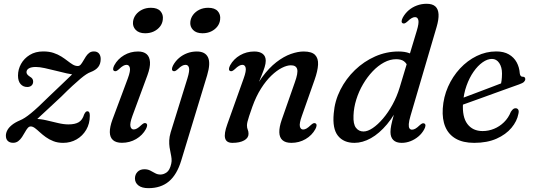

<svg xmlns="http://www.w3.org/2000/svg" viewBox="-20 -738 2792 1006"><path d="M156.7 -96.6Q169.5 -109.4 187.6 -126.3Q205.7 -143.1 233.3 -168.6Q260.8 -194 301.2 -231.8Q334.8 -265.5 359.7 -288.4Q384.6 -311.4 402.1 -326Q419.6 -340.6 432.2 -348.7Q444.7 -356.8 454.3 -360.1Q481.7 -370.4 494.7 -387Q507.6 -403.7 507.6 -429Q507.6 -446.5 498.6 -457.5Q489.6 -468.5 472 -468.5Q457.3 -468.5 447.3 -460.8Q437.2 -453 429.9 -441.7Q422.5 -430.4 416.1 -419Q409.7 -407.6 403.1 -399.8Q396.5 -392.1 387.7 -392.1Q374.2 -392.1 361.3 -399.8Q348.4 -407.6 333.9 -419Q319.3 -430.4 301.5 -441.7Q283.6 -453 260.4 -460.8Q237.2 -468.5 206.5 -468.5Q165.7 -468.5 135.9 -450.2Q106.2 -431.9 90.2 -403Q74.3 -374.2 74.3 -341.9Q74.3 -313 87.8 -297.6Q101.4 -282.2 122.6 -282.2Q136.8 -282.2 145.3 -289.9Q153.7 -297.7 153.7 -310.5Q153.7 -318.4 150.1 -324.5Q146.4 -330.7 136.6 -336.3Q126.5 -343.1 122.6 -348.6Q118.8 -354.2 118.8 -359.6Q118.8 -372.3 131.3 -379.7Q143.8 -387.1 167.7 -387.1Q186.6 -387.1 214.5 -381.1Q242.5 -375.2 272.8 -367.3Q303.2 -359.5 330.1 -353.5Q357 -347.6 373.8 -347.6L375.6 -367.2Q369.3 -359.5 351.8 -342.3Q334.2 -325.1 305.6 -297.9Q276.9 -270.7 237 -232.6Q206.7 -202.6 183.6 -181.1Q160.4 -159.5 142.5 -144.9Q124.5 -130.2 110.3 -121.1Q96.1 -112 83.6 -107Q57.8 -95.9 41.7 -82.6Q25.5 -69.3 18.2 -55.2Q10.8 -41.1 10.8 -27.2Q10.8 -8.9 21 0.6Q31.2 10.2 48.6 10.2Q64.1 10.2 75.5 1.6Q86.8 -7 95.3 -19.9Q103.7 -32.7 110.8 -45.5Q117.8 -58.3 125 -66.9Q132.1 -75.5 140.9 -75.5Q151.4 -75.5 163.1 -66.8Q174.7 -58 188.4 -45.3Q202.1 -32.6 219.8 -19.8Q237.4 -7 259.8 1.7Q282.1 10.5 310.9 10.5Q349.6 10.5 381.3 -7.7Q413 -25.9 431.8 -58Q450.6 -90.1 450.6 -131.5Q450.6 -144.1 447.4 -149.6Q444.2 -155.1 438.3 -155.1Q433.4 -155.1 429.5 -151.6Q425.5 -148 420.8 -138.3Q412 -109.3 392.7 -97.8Q373.3 -86.2 338.7 -86.2Q313.3 -86.2 283.2 -93.5Q253.1 -100.7 222.6 -107.8Q192.1 -114.9 165.7 -114.9Z M673.8 -130.7Q659.6 -91.6 663.5 -75.7Q667.3 -59.7 680.6 -59.7Q688.8 -59.7 698.1 -64.9Q707.3 -70 720.6 -82.8Q729 -90.4 734.5 -92.5Q740 -94.5 745.1 -92Q751 -89.1 750.9 -81.3Q750.7 -73.5 744.8 -62.1Q726.8 -29.1 693.3 -9.5Q659.7 10.2 618.9 10.2Q587.9 10.2 571.9 -4.1Q555.9 -18.3 555.4 -45.4Q555 -72.5 569.1 -111.2L649.8 -327.3Q664.4 -366.7 660.5 -382.5Q656.6 -398.3 643 -398.3Q635.1 -398.3 625.7 -393.2Q616.3 -388.2 603 -375.2Q594.6 -367.8 589.1 -365.7Q583.6 -363.7 578.5 -366Q572.6 -368.9 572.7 -376.7Q572.9 -384.5 578.8 -395.9Q596.6 -428.7 629.8 -448.5Q663.1 -468.2 703.3 -468.2Q732.4 -468.2 748.4 -454.2Q764.3 -440.1 765.9 -412.4Q767.5 -384.7 752.5 -343.8ZM740.5 -563.7Q708.1 -563.7 691 -581.4Q674 -599.2 677 -624.2Q679.1 -643.8 691.5 -660.5Q704 -677.1 724.5 -687.2Q744.9 -697.2 770.9 -697.2Q804.9 -697.2 820.7 -679.4Q836.4 -661.5 833.1 -636Q831.3 -615.8 818.8 -599.4Q806.2 -583 786.1 -573.3Q766 -563.7 740.5 -563.7Z M1065.3 -343.4 929.7 102.8Q907.2 177.1 865.1 212.5Q822.9 247.9 757.9 247.9Q723.2 247.9 705.2 233.6Q687.1 219.3 687.1 196.9Q687.1 176.7 700.4 162.7Q713.6 148.8 736.6 148.8Q753.9 148.8 767.1 155.6Q780.3 162.4 792.8 169.4Q805.3 176.5 820.5 176.5Q837.1 176.5 853.3 165.2Q869.5 154 877.2 119.9Q880.2 106.9 878.9 93.5Q877.5 80.1 874.2 65.2Q870.8 50.4 868.4 33.6Q865.9 16.8 866.7 -2.5Q867.5 -21.8 874.2 -44.5L962 -327.3Q974.4 -367.7 970.2 -383Q966.1 -398.3 952.2 -398.3Q943.4 -398.3 934 -393.2Q924.6 -388.2 911.3 -375.2Q902.9 -367.8 897.4 -365.7Q891.9 -363.7 886.8 -366Q880.9 -368.9 881 -376.7Q881.2 -384.5 887.1 -395.9Q899.2 -417.9 918 -434.1Q936.9 -450.3 960.8 -459.3Q984.7 -468.2 1011.3 -468.2Q1055.4 -468.2 1069.9 -437.5Q1084.3 -406.7 1065.3 -343.4ZM1040.8 -563.7Q1008.4 -563.7 991.3 -581.4Q974.3 -599.2 977.3 -624.2Q979.4 -643.8 991.8 -660.5Q1004.3 -677.1 1024.7 -687.2Q1045.2 -697.2 1071.2 -697.2Q1105.2 -697.2 1121 -679.4Q1136.7 -661.5 1133.4 -636Q1131.6 -615.8 1119.1 -599.4Q1106.5 -583 1086.4 -573.3Q1066.3 -563.7 1040.8 -563.7Z M1185.5 -366Q1179.6 -368.9 1179.7 -376.7Q1179.9 -384.5 1185.8 -395.9Q1204 -428.9 1237.8 -448.6Q1271.7 -468.2 1312.9 -468.2Q1340.5 -468.2 1356.5 -455.9Q1372.4 -443.6 1372.4 -419.5Q1372.4 -405.2 1366.7 -386.6Q1360.9 -368 1350.3 -341.8Q1339.7 -315.6 1324.4 -278.6Q1309.1 -241.5 1289.9 -190L1287.9 -211.3Q1316.8 -283.7 1353.1 -333.1Q1389.4 -382.4 1428.1 -412.3Q1466.8 -442.1 1503.8 -455.2Q1540.7 -468.2 1571 -468.2Q1613.2 -468.2 1630.8 -450.3Q1648.3 -432.3 1646.5 -399.3Q1644.7 -366.2 1628.6 -320.6L1561.6 -130.4Q1547.5 -91 1551.3 -75.2Q1555.1 -59.4 1568.4 -59.4Q1576.6 -59.4 1585.9 -64.6Q1595.1 -69.7 1608.4 -82.5Q1616.8 -90.1 1622.3 -92.2Q1627.8 -94.2 1632.9 -91.7Q1638.8 -88.8 1638.7 -81Q1638.5 -73.2 1632.6 -61.8Q1614.6 -28.8 1581.1 -9.2Q1547.5 10.5 1506.7 10.5Q1475.7 10.5 1459.9 -3.7Q1444.1 -17.8 1443.5 -44.9Q1442.8 -72 1456.1 -110.3L1524.6 -306Q1542.7 -355.8 1537 -375.8Q1531.3 -395.9 1504.1 -395.9Q1483.3 -395.9 1456.6 -382.3Q1429.9 -368.8 1401.7 -341.8Q1373.4 -314.8 1347.6 -274Q1321.8 -233.3 1302.3 -179Q1291.5 -148.1 1285.2 -129.3Q1278.9 -110.4 1276.5 -99.5Q1274 -88.5 1274 -80.8Q1274 -67.6 1278.1 -58.6Q1282.2 -49.5 1282.2 -36.6Q1282.2 -15.2 1259.3 -2.4Q1236.4 10.5 1197.6 10.5Q1166.2 10.5 1159.6 -13.4Q1153 -37.2 1171.1 -87.2L1256.8 -327.3Q1271 -366.7 1267.3 -382.5Q1263.6 -398.3 1250 -398.3Q1242.1 -398.3 1232.7 -393.2Q1223.3 -388.2 1210 -375.2Q1201.6 -367.8 1196.1 -365.7Q1190.6 -363.7 1185.5 -366Z M2267.7 -596.8 2130.9 -131.1Q2122.9 -104 2121.9 -88.1Q2120.9 -72.2 2125.5 -65.4Q2130 -58.6 2138.9 -58.6Q2147.1 -58.6 2156.4 -63.8Q2165.6 -68.9 2178.9 -81.7Q2187.3 -89.3 2192.8 -91.4Q2198.3 -93.4 2203.4 -90.9Q2209.3 -88 2209.2 -80.2Q2209 -72.4 2203.1 -61Q2191.5 -39.2 2172.6 -23.2Q2153.7 -7.2 2131 1.7Q2108.3 10.5 2084.6 10.5Q2055.6 10.5 2040.8 -4.3Q2025.9 -19.1 2025.9 -46.4Q2025.9 -61.3 2029.9 -81.7Q2033.9 -102 2042.9 -134.3Q2051.9 -166.6 2066.7 -215.8L2081.3 -208.1Q2048.8 -135.6 2007.9 -86.9Q1967 -38.3 1923.3 -13.9Q1879.5 10.5 1837.1 10.5Q1780.4 10.5 1750.7 -26.7Q1721 -63.8 1728.6 -143.7Q1733.8 -208.8 1763.3 -267.3Q1792.8 -325.7 1839.8 -371Q1886.9 -416.3 1945.6 -442.3Q2004.4 -468.2 2068 -468.2Q2101.3 -468.2 2124.7 -459.4Q2148 -450.6 2161.7 -435.1Q2175.4 -419.7 2179.5 -399.6L2118 -385.7Q2110.5 -407 2096 -417.4Q2081.5 -427.8 2055.6 -427.8Q2023.6 -427.8 1992.1 -410.8Q1960.6 -393.8 1932.5 -364.2Q1904.4 -334.7 1882.2 -296.8Q1860 -258.9 1846.9 -216.8Q1833.7 -174.7 1832.2 -132.8Q1830.1 -87.9 1845 -68.5Q1859.8 -49.1 1884.6 -49.1Q1906.5 -49.1 1933.1 -67.1Q1959.7 -85 1986.8 -116.8Q2013.9 -148.5 2036.8 -190.3Q2059.8 -232.2 2074.2 -279.9L2163.8 -577Q2175.9 -616.9 2172 -632.6Q2168.2 -648.3 2154.6 -648.3Q2146.7 -648.3 2137.3 -643.2Q2127.9 -638.2 2114.6 -625.2Q2106.2 -617.8 2100.7 -615.7Q2095.2 -613.7 2090.1 -616Q2084.2 -618.9 2084.3 -626.7Q2084.5 -634.5 2090.4 -645.9Q2102.5 -667.9 2121.3 -684.1Q2140.2 -700.3 2164.4 -709.2Q2188.5 -718.2 2215.3 -718.2Q2246 -718.2 2261.2 -704.2Q2276.4 -690.3 2277.8 -663.1Q2279.2 -636 2267.7 -596.8Z M2355.1 -206.3Q2355.1 -206.3 2373.7 -213.4Q2392.2 -220.4 2422.3 -231.6Q2452.3 -242.8 2487.1 -256Q2521.9 -269.2 2555.3 -281.9Q2588.7 -294.6 2613.6 -304.2L2602 -288.2Q2605.9 -300.4 2608 -316Q2610.1 -331.6 2610.3 -352.7Q2610.3 -386.2 2595.8 -407.7Q2581.3 -429.3 2557.5 -429.3Q2533.8 -429.3 2508.7 -411.6Q2483.5 -393.9 2461.5 -362.5Q2439.4 -331 2424.4 -289.1Q2409.4 -247.1 2406 -198.7Q2401 -125.2 2429 -88.3Q2457 -51.3 2508.5 -51.3Q2539.4 -51.3 2568.4 -63.1Q2597.4 -74.9 2620.6 -97.5Q2643.8 -120 2656.7 -152.2Q2664 -163.2 2669.7 -167.2Q2675.4 -171.1 2682.2 -170.9Q2690.4 -170.7 2695.1 -163.8Q2699.8 -156.9 2696.2 -141.5Q2689.1 -103.2 2660 -68.3Q2630.8 -33.3 2581.7 -11.4Q2532.5 10.5 2464.4 10.5Q2406.3 10.5 2368.4 -11.2Q2330.5 -32.9 2313.4 -73.2Q2296.3 -113.4 2299.9 -169.5Q2303.8 -229.7 2327.6 -283.6Q2351.5 -337.4 2390.2 -379.1Q2428.9 -420.7 2477.7 -444.6Q2526.5 -468.5 2580.1 -468.5Q2619.5 -468.5 2646.2 -453.1Q2672.8 -437.6 2687 -411.7Q2701.2 -385.7 2703.4 -353.7Q2704.2 -346.1 2707.8 -341Q2711.3 -336 2717.7 -336Q2724.9 -336.3 2728.6 -333.1Q2732.2 -329.9 2732.2 -323.6Q2732.2 -315.9 2725.5 -309.1Q2718.7 -302.3 2699.4 -295.6Q2679 -288.4 2646.3 -276.6Q2613.6 -264.9 2575.3 -251Q2537 -237.2 2498.9 -223.3Q2460.7 -209.5 2429.1 -198.2Q2397.4 -186.9 2378.3 -179.9Q2359.2 -172.9 2359.2 -172.9Z"/></svg>

Font: Fraunces
Style: Italic
Weight: 900
Italic angle: -16°
Version: Version 1.000;[0bf87f6ff]